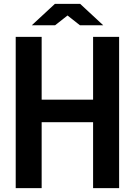

<svg xmlns="http://www.w3.org/2000/svg" viewBox="-20 -970 695 990"><path d="M460 -779.8H594.2V0H460V-339.8H194.8V0H61V-779.8H194.8V-456.1H460ZM264.2 -839.8H144L263.2 -950.2H393.1L512.2 -839.8H392.1L328.1 -890.1Z"/></svg>

Font: Cooper Hewitt
Style: Semibold
Weight: 709
Designer: Village Type and Design LLC
Foundry: Cooper Hewitt Smithsonian Design Museum
Version: 1.000